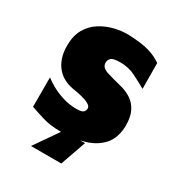

<svg xmlns="http://www.w3.org/2000/svg" viewBox="-159 -626 811 872"><g transform="rotate(30 246.5 -190.5)"><path d="M214 15Q160 15 120.5 3Q81 -9 50 -20V-174Q66 -161 93 -146Q120 -131 154 -120.5Q188 -110 225 -110Q254 -110 261.5 -118.5Q269 -127 269 -137Q269 -149 254 -157.5Q239 -166 215 -172Q191 -178 164 -182Q142 -186 120.5 -196.5Q99 -207 82 -226Q65 -245 55 -273Q45 -301 45 -338Q45 -391 65.5 -426Q86 -461 119.5 -482Q153 -503 191.5 -512Q230 -521 265 -520Q335 -517 373 -505.5Q411 -494 439 -474L440 -339Q408 -357 372.5 -375Q337 -393 293 -393Q256 -393 245.5 -383Q235 -373 235 -359Q235 -344 244.5 -335.5Q254 -327 269.5 -322Q285 -317 304 -312Q329 -306 355.5 -298.5Q382 -291 405.5 -275Q429 -259 443.5 -230.5Q458 -202 458 -154Q456 -90 422.5 -53Q389 -16 334 -0.5Q279 15 214 15ZM131 139 224 5H337L290 139Z"/></g></svg>

Font: Maven Pro Black
Style: Regular
Weight: 900
Designer: Joe Prince
Foundry: Joe Prince
Version: Version 2.103